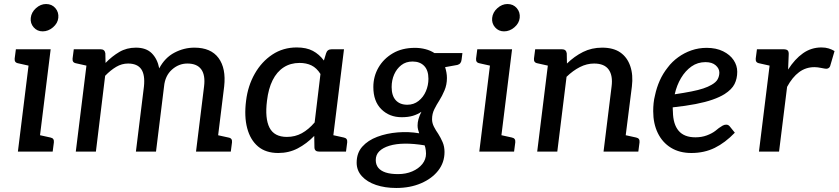

<svg xmlns="http://www.w3.org/2000/svg" viewBox="-20 -754 4171 955"><path d="M69 0 132 -509H232L169 0ZM141 0 163 -85 231 -70Q241 -68 245 -62Q249 -56 248 -46L242 0ZM160 -509 138 -424 71 -439Q60 -441 56 -447Q52 -453 53 -463L59 -509ZM192 -598Q165 -598 147.5 -618Q130 -638 133 -665Q136 -693 159 -713.5Q182 -734 209 -734Q238 -734 255.5 -713.5Q273 -693 270 -665Q267 -638 243.5 -618Q220 -598 192 -598Z M357 0 420 -509H480Q501 -509 504 -489L505 -441Q537 -474 573.5 -495.5Q610 -517 656 -517Q707 -517 735 -489Q763 -461 772 -414Q800 -467 847.5 -492Q895 -517 947 -517Q1029 -517 1067 -465.5Q1105 -414 1095 -324L1055 0H955L995 -324Q1002 -380 981 -409Q960 -438 912 -438Q869 -438 835 -407.5Q801 -377 796 -324L756 0H656L696 -324Q702 -382 682.5 -410Q663 -438 617 -438Q586 -438 558 -421.5Q530 -405 503 -377L457 0ZM448 -509 426 -424 359 -439Q348 -441 344 -447Q340 -453 341 -463L347 -509ZM1027 0 1048 -85 1116 -70Q1127 -68 1131 -62Q1135 -56 1134 -46L1128 0Z M1364 7Q1302 7 1263.5 -25.5Q1225 -58 1209.5 -116.5Q1194 -175 1204 -253Q1213 -327 1247 -387Q1281 -447 1334.5 -482.5Q1388 -518 1456 -518Q1504 -518 1536 -501Q1568 -484 1591 -453L1602 -489Q1608 -509 1630 -509H1691L1628 0H1567Q1545 0 1544 -20L1543 -78Q1505 -39 1461 -16Q1417 7 1364 7ZM1407 -73Q1448 -73 1481.5 -91.5Q1515 -110 1545 -145L1574 -386Q1555 -416 1529.5 -428.5Q1504 -441 1470 -441Q1425 -441 1391 -419Q1357 -397 1336 -355Q1315 -313 1308 -253Q1297 -165 1320.5 -119Q1344 -73 1407 -73ZM1600 0 1622 -85 1690 -70Q1700 -68 1704 -62Q1708 -56 1707 -46L1701 0Z M1951 181Q1895 181 1850.5 166Q1806 151 1780 122.5Q1754 94 1754 55Q1754 7 1782 -24.5Q1810 -56 1856.5 -73.5Q1903 -91 1958 -95.5Q2013 -100 2065 -91Q2062 -100 2059.5 -109.5Q2057 -119 2057 -130Q2057 -145 2061.5 -161.5Q2066 -178 2076 -198Q2057 -185 2033.5 -178Q2010 -171 1978 -171Q1917 -171 1877 -210.5Q1837 -250 1837 -321Q1837 -374 1862.5 -418Q1888 -462 1934 -489Q1980 -516 2044 -516Q2071 -516 2096 -509.5Q2121 -503 2141 -490H2280L2276 -458Q2274 -436 2255 -431L2194 -420Q2198 -407 2200.5 -393.5Q2203 -380 2203 -366Q2203 -333 2191 -304.5Q2179 -276 2165 -254Q2152 -234 2140.5 -211Q2129 -188 2129 -161Q2129 -142 2138.5 -123.5Q2148 -105 2160 -88Q2172 -69 2181.5 -47Q2191 -25 2191 2Q2191 54 2160 94Q2129 134 2074.5 157.5Q2020 181 1951 181ZM1960 112Q1999 112 2030.5 98.5Q2062 85 2080.5 62Q2099 39 2099 10Q2099 2 2098 -5.5Q2097 -13 2095.5 -20Q2094 -27 2092 -31Q2038 -40 1993.5 -39.5Q1949 -39 1916.5 -29Q1884 -19 1866.5 -1.5Q1849 16 1849 42Q1849 65 1861.5 80.5Q1874 96 1898.5 104Q1923 112 1960 112ZM2006 -233Q2038 -233 2062 -252Q2086 -271 2098.5 -300.5Q2111 -330 2111 -362Q2111 -404 2090 -426Q2069 -448 2032 -448Q1999 -448 1976 -430Q1953 -412 1940.5 -383.5Q1928 -355 1928 -321Q1928 -278 1948.5 -255.5Q1969 -233 2006 -233Z M2364 0 2427 -509H2527L2464 0ZM2436 0 2458 -85 2526 -70Q2536 -68 2540 -62Q2544 -56 2543 -46L2537 0ZM2455 -509 2433 -424 2366 -439Q2355 -441 2351 -447Q2347 -453 2348 -463L2354 -509ZM2487 -598Q2460 -598 2442.5 -618Q2425 -638 2428 -665Q2431 -693 2454 -713.5Q2477 -734 2504 -734Q2533 -734 2550.5 -713.5Q2568 -693 2565 -665Q2562 -638 2538.5 -618Q2515 -598 2487 -598Z M2652 0 2715 -509H2775Q2796 -509 2799 -489L2800 -438Q2837 -474 2880 -495.5Q2923 -517 2975 -517Q3031 -517 3065.5 -493Q3100 -469 3115 -425Q3130 -381 3123 -324L3082 0H2982L3022 -324Q3029 -378 3007.5 -408Q2986 -438 2935 -438Q2899 -438 2864.5 -420.5Q2830 -403 2798 -372L2752 0ZM3054 0 3076 -85 3144 -70Q3154 -68 3158 -62Q3162 -56 3161 -46L3155 0ZM2743 -509 2721 -424 2654 -439Q2643 -441 2639 -447Q2635 -453 2636 -463L2642 -509Z M3419 7Q3360 7 3317.5 -19Q3275 -45 3252 -92Q3229 -139 3229 -201Q3229 -221 3231 -241Q3233 -261 3238 -280Q3246 -318 3261.5 -353Q3277 -388 3301 -418Q3312 -433 3325.5 -446Q3339 -459 3353 -469Q3383 -491 3419 -503.5Q3455 -516 3495 -516Q3542 -516 3576.5 -499Q3611 -482 3629 -455Q3647 -428 3647 -397Q3647 -363 3633.5 -336Q3620 -309 3584 -286Q3560 -271 3524.5 -258.5Q3489 -246 3440 -236.5Q3391 -227 3326 -220Q3326 -215 3326.5 -206.5Q3327 -198 3327 -198Q3328 -136 3355.5 -103.5Q3383 -71 3439 -71Q3470 -71 3495.5 -80.5Q3521 -90 3538 -103Q3546 -110 3555.5 -117Q3565 -124 3574 -129Q3583 -134 3592 -134Q3603 -134 3610 -125L3635 -94Q3587 -44 3535 -18.5Q3483 7 3419 7ZM3336 -285Q3383 -292 3418.5 -299Q3454 -306 3478 -314Q3502 -322 3519 -332Q3542 -345 3550 -360.5Q3558 -376 3558 -393Q3558 -413 3540 -429Q3522 -445 3489 -445Q3450 -445 3419.5 -423.5Q3389 -402 3367.5 -366Q3346 -330 3336 -285Z M3755 0 3818 -509H3876Q3892 -509 3898 -503Q3904 -497 3903 -482L3900 -408Q3933 -460 3974 -489Q4015 -518 4066 -518Q4086 -518 4102 -513Q4118 -508 4131 -500L4109 -425Q4107 -419 4101.5 -415.5Q4096 -412 4090 -412Q4084 -412 4065 -416Q4046 -420 4031 -420Q3988 -420 3954.5 -395Q3921 -370 3895 -322L3855 0ZM3846 -509 3824 -424 3757 -439Q3746 -441 3742 -447Q3738 -453 3739 -463L3745 -509Z"/></svg>

Font: Aleo Medium
Style: Italic
Weight: 500
Italic angle: -7°
Designer: Alessio Laiso
Foundry: Alessio Laiso
Version: Version 2.001;gftools[0.9.29]